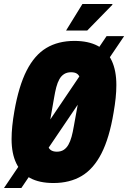

<svg xmlns="http://www.w3.org/2000/svg" viewBox="-28 -905 642 962"><path d="M240 12Q169 12 123 -13Q77 -38 53.5 -87Q30 -136 30 -208Q30 -239 33.5 -273.5Q37 -308 44 -348Q66 -474 105.5 -551.5Q145 -629 204 -664.5Q263 -700 345 -700Q415 -700 462 -675Q509 -650 532 -600.5Q555 -551 555 -479Q555 -448 551.5 -414Q548 -380 541 -340Q520 -214 480.5 -136.5Q441 -59 381.5 -23.5Q322 12 240 12ZM257 -145Q277 -145 291 -154Q305 -163 314.5 -179.5Q324 -196 330.5 -219.5Q337 -243 342 -273Q354 -336 360.5 -375Q367 -414 370.5 -435.5Q374 -457 375 -468Q376 -479 376 -486Q376 -504 371.5 -517Q367 -530 356.5 -536.5Q346 -543 328 -543Q308 -543 293.5 -534Q279 -525 269.5 -508Q260 -491 254 -468Q248 -445 243 -415Q232 -352 225 -312.5Q218 -273 214.5 -251.5Q211 -230 210 -219.5Q209 -209 209 -201Q209 -184 213.5 -171Q218 -158 229 -151.5Q240 -145 257 -145ZM-8 37 506 -724H594L79 37ZM303 -752 385 -885H535V-881L409 -752Z"/></svg>

Font: Archivo ExtraCondensed Black
Style: Italic
Weight: 900
Width: 2
Italic angle: -10°
Designer: Hector Gatti
Foundry: Omnibus-Type
Version: Version 2.001